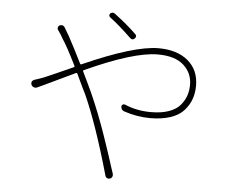

<svg xmlns="http://www.w3.org/2000/svg" viewBox="-55 -837 1110 930"><g transform="rotate(5 500.0 -371.5)"><path d="M573.2 -679.7Q584 -668.9 573.2 -658.2Q562.5 -647.5 550.8 -658.2Q493.2 -713.9 445.3 -750Q440.4 -753.9 440.4 -759.3Q440.4 -764.6 444.3 -768.6Q450.2 -773.4 456.1 -773.4Q461.9 -773.4 467.8 -768.6Q530.3 -721.7 573.2 -679.7ZM199.2 -667Q195.3 -672.9 197.3 -679.7Q199.2 -686.5 205.1 -689.5Q210.9 -691.4 214.8 -691.4Q225.6 -691.4 231.4 -679.7Q242.2 -660.2 253.9 -641.6Q282.2 -589.8 320.3 -512.7Q322.3 -508.8 326.2 -510.7Q574.2 -621.1 692.4 -621.1Q783.2 -621.1 835.9 -576.7Q888.7 -532.2 888.7 -456.1Q888.7 -419.9 877.9 -390.1Q867.2 -360.4 844.2 -334.5Q821.3 -308.6 779.3 -294.4Q737.3 -280.3 679.7 -280.3Q617.2 -280.3 552.7 -301.8Q537.1 -307.6 537.1 -325.2Q538.1 -331.1 543 -334Q547.9 -336.9 553.7 -335Q612.3 -309.6 681.6 -309.6Q733.4 -309.6 769.5 -322.8Q805.7 -335.9 824.2 -358.4Q842.8 -380.9 851.1 -405.3Q859.4 -429.7 859.4 -458Q859.4 -514.6 817.4 -552.7Q775.4 -590.8 691.4 -590.8Q574.2 -590.8 339.8 -483.4Q335.9 -482.4 337.9 -477.5Q345.7 -461.9 361.3 -428.7Q377 -395.5 384.8 -378.9Q395.5 -355.5 406.7 -328.1Q418 -300.8 426.3 -279.8Q434.6 -258.8 446.3 -227.1Q458 -195.3 463.4 -179.2Q468.8 -163.1 481 -127.4Q493.2 -91.8 496.1 -82.5Q499 -73.2 511.2 -35.2Q523.4 2.9 524.4 4.9Q526.4 12.7 522.9 19.5Q519.5 26.4 511.7 28.3Q508.8 29.3 506.8 29.3Q502 29.3 498 27.3Q491.2 23.4 489.3 15.6Q420.9 -225.6 357.4 -367.2Q355.5 -369.1 310.5 -464.8Q308.6 -468.8 304.7 -466.8Q270.5 -451.2 209 -421.4Q147.5 -391.6 123 -380.9Q115.2 -377 106.9 -379.9Q98.6 -382.8 94.7 -390.6Q92.8 -394.5 92.8 -398.4Q92.8 -402.3 93.8 -406.2Q97.7 -413.1 105.5 -416Q130.9 -423.8 150.4 -431.6Q170.9 -439.5 292 -494.1Q295.9 -496.1 293.9 -500Q248 -592.8 224.6 -627Q215.8 -644.5 199.2 -667Z"/></g></svg>

Font: Gen Jyuu Gothic ExtraLight
Style: Regular
Weight: 100
Designer: [Source Han Sans]
Ryoko NISHIZUKA  (kana & ideographs); Paul D. Hunt (Latin, Greek & Cyrillic); Wenlong ZHANG  (bopomofo
Version: Version 1.002.20150607